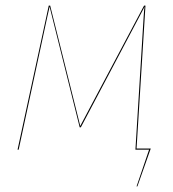

<svg xmlns="http://www.w3.org/2000/svg" viewBox="-20 -537 621 689"><path d="M521 -4 473 132H470L515 0H466L495 -469Q496 -480 496.5 -491.5Q497 -503 499 -513L270 -80H266L158 -513L149 -473L47 0H43L155 -517H160L268 -85L497 -517H502L470 -4Z"/></svg>

Font: Fira Sans Condensed Four
Style: Italic
Weight: 100
Width: 3
Italic angle: -8°
Designer: bBox Type GmbH & Carrois Corporate GbR & Edenspiekermann AG
Foundry: bBox Type GmbH & Carrois Corporate GbR & Edenspiekermann AG
Version: Version 4.301